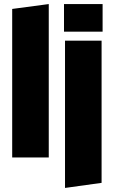

<svg xmlns="http://www.w3.org/2000/svg" viewBox="-20 -775 560 945"><path d="M220 0H40V-731L220 -755ZM300 -575H480V125L300 150ZM295 -755H485V-619H295Z"/></svg>

Font: Protest Guerrilla
Style: Regular
Weight: 400
Designer: Octavio Pardo
Foundry: Ashler Design
Version: Version 2.005; ttfautohint (v1.8.4.7-5d5b)